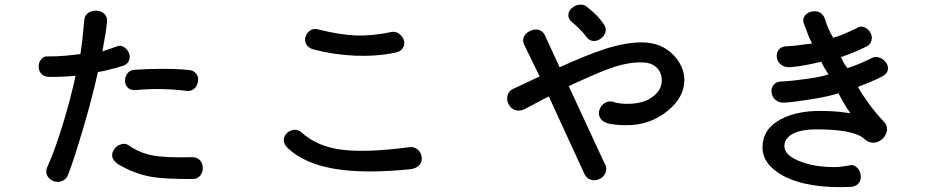

<svg xmlns="http://www.w3.org/2000/svg" viewBox="-20 -802 4040 815"><path d="M184.6 -562.5Q166 -564.5 155.3 -550.8Q144.5 -539.1 144.5 -521.5Q143.6 -502.9 153.3 -491.2Q165 -476.6 186.5 -475.6Q224.6 -475.6 244.1 -476.6Q276.4 -477.5 300.8 -480.5Q279.3 -380.9 249 -282.2Q214.8 -168 180.7 -92.8Q171.9 -73.2 180.7 -55.7Q189.5 -40 207 -33.2Q225.6 -26.4 242.2 -33.2Q261.7 -40 269.5 -61.5Q296.9 -133.8 333 -256.8Q372.1 -388.7 395.5 -496.1Q420.9 -500 449.2 -507.8Q479.5 -514.6 506.8 -524.4Q525.4 -533.2 529.3 -549.8Q533.2 -563.5 526.4 -579.1Q519.5 -593.8 505.9 -602.5Q492.2 -610.4 480.5 -606.4L415 -584L419.9 -615.2Q424.8 -642.6 427.7 -657.2Q431.6 -682.6 434.6 -709Q436.5 -730.5 421.9 -744.1Q410.2 -754.9 390.6 -756.8Q371.1 -757.8 355.5 -748Q339.8 -737.3 337.9 -718.8Q332 -661.1 329.1 -628.9Q325.2 -598.6 321.3 -572.3Q286.1 -568.4 256.8 -565.4Q221.7 -562.5 184.6 -562.5ZM553.7 -505.9Q533.2 -505.9 521.5 -491.2Q510.7 -477.5 510.7 -460Q510.7 -441.4 522.5 -429.7Q536.1 -417 559.6 -419.9Q609.4 -424.8 665 -423.8Q722.7 -422.9 773.4 -416Q792 -414.1 805.7 -426.8Q818.4 -438.5 820.3 -457Q823.2 -475.6 813.5 -488.3Q801.8 -503.9 780.3 -504.9Q734.4 -509.8 668 -509.8Q607.4 -509.8 553.7 -505.9ZM525.4 -185.5Q511.7 -195.3 494.1 -189.5Q476.6 -184.6 465.8 -169.9Q454.1 -154.3 456.1 -138.7Q459 -120.1 480.5 -105.5Q550.8 -63.5 626 -50.8Q677.7 -42 797.9 -42Q817.4 -42 830.1 -56.6Q840.8 -70.3 840.8 -88.9Q840.8 -108.4 829.1 -121.1Q816.4 -135.7 794.9 -134.8Q687.5 -131.8 630.9 -141.6Q572.3 -152.3 525.4 -185.5Z M1328.1 -677.7Q1310.5 -682.6 1295.9 -671.9Q1282.2 -663.1 1277.3 -646.5Q1271.5 -629.9 1279.3 -615.2Q1288.1 -598.6 1311.5 -591.8Q1398.4 -569.3 1491.2 -565.4Q1584 -562.5 1660.2 -579.1Q1682.6 -584 1691.4 -600.6Q1699.2 -614.3 1694.3 -631.8Q1688.5 -648.4 1673.8 -659.2Q1658.2 -669.9 1640.6 -666Q1563.5 -649.4 1491.2 -651.4Q1420.9 -654.3 1328.1 -677.7ZM1260.7 -239.3Q1246.1 -252.9 1227.5 -251Q1210 -249 1197.3 -236.3Q1184.6 -223.6 1184.6 -207Q1184.6 -188.5 1202.1 -172.9Q1272.5 -107.4 1397.5 -85.9Q1524.4 -63.5 1724.6 -84Q1750 -87.9 1762.7 -104.5Q1773.4 -119.1 1769.5 -137.7Q1766.6 -156.2 1752 -168Q1736.3 -180.7 1714.8 -176.8Q1521.5 -151.4 1414.1 -168.9Q1321.3 -184.6 1260.7 -239.3Z M2355.5 -516.6 2293.9 -650.4Q2285.2 -670.9 2264.6 -675.8Q2247.1 -679.7 2228.5 -669.9Q2210 -661.1 2203.1 -644.5Q2196.3 -626 2208 -606.4L2270.5 -477.5L2156.2 -423.8Q2137.7 -414.1 2133.8 -394.5Q2129.9 -376 2139.6 -358.4Q2148.4 -340.8 2166 -335Q2186.5 -328.1 2209 -339.8L2286.1 -380.9L2309.6 -392.6L2460 -65.4Q2468.8 -43.9 2489.3 -39.1Q2507.8 -33.2 2526.4 -43Q2544.9 -52.7 2550.8 -70.3Q2558.6 -90.8 2544.9 -111.3L2394.5 -435.5L2409.2 -443.4Q2517.6 -493.2 2566.4 -510.7Q2645.5 -539.1 2704.1 -537.1Q2743.2 -537.1 2765.6 -516.6Q2789.1 -496.1 2789.1 -460Q2789.1 -422.9 2755.9 -395.5Q2715.8 -361.3 2644.5 -361.3Q2627 -361.3 2617.2 -362.3Q2605.5 -364.3 2593.8 -366.2Q2572.3 -376 2553.7 -368.2Q2536.1 -360.4 2527.3 -342.8Q2518.6 -325.2 2524.4 -308.6Q2530.3 -290 2551.8 -281.2Q2569.3 -274.4 2598.6 -272.5Q2614.3 -270.5 2639.6 -270.5Q2739.3 -270.5 2813.5 -331.1Q2884.8 -388.7 2884.8 -461.9Q2884.8 -519.5 2839.8 -567.4Q2788.1 -622.1 2703.1 -622.1Q2636.7 -622.1 2549.8 -594.7Q2476.6 -571.3 2355.5 -516.6ZM2474.6 -770.5Q2460 -784.2 2439.5 -782.2Q2421.9 -780.3 2407.2 -767.6Q2392.6 -754.9 2392.6 -738.3Q2391.6 -720.7 2410.2 -706.1Q2425.8 -693.4 2439.5 -679.7Q2456.1 -663.1 2469.7 -644.5Q2481.4 -628.9 2500 -627.9Q2516.6 -627.9 2531.2 -638.7Q2545.9 -649.4 2549.8 -665Q2554.7 -682.6 2544.9 -696.3Q2529.3 -719.7 2511.7 -737.3Q2495.1 -753.9 2474.6 -770.5Z M3394.5 -695.3 3400.4 -680.7Q3408.2 -659.2 3412.1 -649.4Q3418.9 -633.8 3426.8 -617.2L3401.4 -614.3Q3377 -611.3 3364.3 -609.4Q3340.8 -606.4 3319.3 -605.5Q3297.9 -605.5 3286.1 -591.8Q3275.4 -578.1 3277.3 -559.6Q3279.3 -541 3293 -529.3Q3308.6 -515.6 3333 -516.6Q3369.1 -519.5 3408.2 -527.3Q3438.5 -533.2 3465.8 -540Q3472.7 -525.4 3478.5 -515.6Q3482.4 -508.8 3491.2 -495.1L3497.1 -486.3Q3470.7 -476.6 3409.2 -467.8Q3349.6 -459 3297.9 -456.1Q3275.4 -456.1 3263.7 -441.4Q3252.9 -428.7 3254.9 -410.2Q3257.8 -390.6 3270.5 -378.9Q3286.1 -365.2 3309.6 -366.2Q3361.3 -370.1 3425.8 -380.9Q3498 -392.6 3539.1 -406.2Q3555.7 -374 3563.5 -362.3Q3572.3 -345.7 3589.8 -321.3L3568.4 -324.2Q3540 -328.1 3522.5 -329.1Q3495.1 -331.1 3460 -331.1Q3359.4 -331.1 3293 -294.9Q3216.8 -253.9 3216.8 -176.8Q3216.8 -103.5 3304.7 -55.7Q3409.2 0 3594.7 -8.8Q3617.2 -11.7 3627.9 -28.3Q3636.7 -43 3632.8 -62.5Q3628.9 -82 3615.2 -92.8Q3601.6 -105.5 3584 -99.6Q3565.4 -96.7 3553.7 -94.7Q3537.1 -92.8 3520.5 -92.8Q3434.6 -92.8 3373 -118.2Q3309.6 -143.6 3309.6 -181.6Q3309.6 -211.9 3338.9 -230.5Q3375 -252.9 3446.3 -252.9Q3518.6 -252.9 3570.3 -244.1Q3629.9 -232.4 3650.4 -210.9Q3668.9 -194.3 3691.4 -196.3Q3710.9 -198.2 3727.5 -213.9Q3742.2 -228.5 3745.1 -249Q3747.1 -270.5 3731.4 -286.1Q3698.2 -320.3 3665 -366.2Q3636.7 -405.3 3622.1 -432.6L3629.9 -436.5Q3659.2 -447.3 3676.8 -455.1Q3710 -468.8 3730.5 -480.5Q3747.1 -491.2 3749 -507.8Q3751 -523.4 3740.2 -537.1Q3729.5 -551.8 3712.9 -557.6Q3695.3 -563.5 3680.7 -555.7Q3653.3 -542 3627 -531.2Q3599.6 -519.5 3577.1 -512.7Q3568.4 -524.4 3562.5 -533.2Q3557.6 -542 3549.8 -559.6Q3581.1 -570.3 3606.4 -581.1Q3634.8 -592.8 3664.1 -607.4Q3679.7 -620.1 3680.7 -638.7Q3681.6 -654.3 3670.9 -668.9Q3660.2 -683.6 3645.5 -687.5Q3628.9 -692.4 3615.2 -681.6Q3585.9 -668 3561.5 -657.2Q3532.2 -645.5 3516.6 -641.6Q3504.9 -661.1 3497.1 -679.7Q3488.3 -699.2 3480.5 -724.6Q3473.6 -743.2 3456.1 -751Q3439.5 -756.8 3420.9 -752Q3402.3 -746.1 3394.5 -732.4Q3384.8 -716.8 3394.5 -695.3Z"/></svg>

Font: GungsuhChe
Style: Regular
Weight: 400
Monospace: yes
Version: Version 2.21